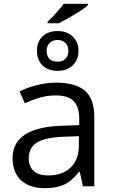

<svg xmlns="http://www.w3.org/2000/svg" viewBox="-20 -978 596 1008"><path d="M230 -856V-864Q252 -884 278 -913.5Q304 -943 315 -958H442V-952Q432 -940 392 -914.5Q352 -889 289 -856ZM415 0 399 -76H395Q355 -26 315 -8Q275 10 216 10Q136 10 91 -31Q46 -72 46 -148Q46 -310 308 -318L396 -321V-354Q396 -417 367 -447Q338 -477 273 -477Q226 -477 185.5 -464.5Q145 -452 110 -436L83 -498Q124 -519 175 -531.5Q226 -544 275 -544Q377 -544 426 -501.5Q475 -459 475 -365V0ZM232 -57Q308 -57 351 -98.5Q394 -140 394 -215V-263L313 -260Q216 -256 173.5 -229.5Q131 -203 131 -147Q131 -103 157.5 -80Q184 -57 232 -57ZM392 -712Q392 -664 362 -635Q332 -606 282 -606Q233 -606 203.5 -634.5Q174 -663 174 -711Q174 -759 203.5 -787Q233 -815 282 -815Q332 -815 362 -786Q392 -757 392 -712ZM339 -711Q339 -738 323 -753Q307 -768 282 -768Q257 -768 241 -753Q225 -738 225 -711Q225 -684 239.5 -669Q254 -654 282 -654Q308 -654 323.5 -669Q339 -684 339 -711Z"/></svg>

Font: Stephens Clock
Style: Regular
Weight: 400
Designer: Peter Wiegel (catfonts.de) with slight modifications by DT1.org
Version: Version 0.9.1